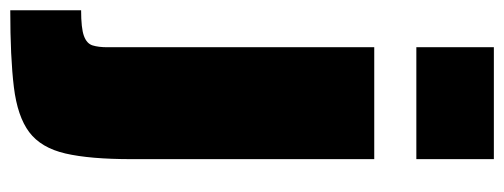

<svg xmlns="http://www.w3.org/2000/svg" viewBox="-352 -459 982 374"><g transform="rotate(90 139.0 -272.0)"><path d="M44 -592V-743H262V-592ZM-28 199V61Q7 61 22 55.5Q37 50 40.5 38.5Q44 27 44 10V-510H262V-37Q262 44 251 91.5Q240 139 209.5 162Q179 185 121.5 192Q64 199 -28 199Z"/></g></svg>

Font: Saira Black
Style: Regular
Weight: 900
Designer: Hector Gatti with collaboration of the Omnibus-Type team
Foundry: Omnibus-Type
Version: Version 1.100; ttfautohint (v1.8.3)